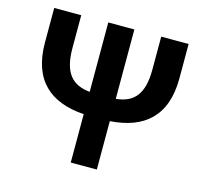

<svg xmlns="http://www.w3.org/2000/svg" viewBox="-106 -861 1048 981"><g transform="rotate(15 418.0 -370.5)"><path d="M349 0H487V-256C666 -268 774 -359 774 -559V-741H629V-567C629 -435 580 -383 487 -374V-741H349V-374C256 -383 206 -435 206 -567V-741H63V-559C63 -359 170 -268 349 -256Z"/></g></svg>

Font: Noto Sans Mono CJK SC
Style: Bold
Weight: 700
Designer: Ryoko NISHIZUKA 西塚涼子 (kana, bopomofo & ideographs); Paul D. Hunt (Latin, Greek & Cyrillic); Sandoll Communications 산돌커뮤니
Foundry: Adobe
Version: Version 2.004;hotconv 1.0.118;makeotfexe 2.5.65603